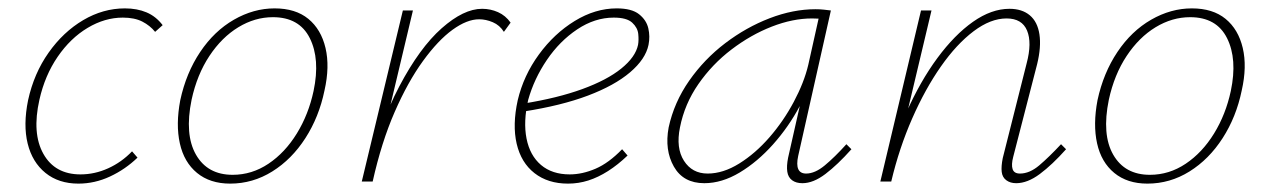

<svg xmlns="http://www.w3.org/2000/svg" viewBox="-20 -433 3030 458"><path d="M167 5Q120 5 88.5 -20.5Q57 -46 46 -90.5Q35 -135 47 -194Q61 -258 96 -307.5Q131 -357 178.5 -385Q226 -413 278 -413Q307 -413 329.5 -403.5Q352 -394 368 -373L350 -357Q338 -372 319.5 -381.5Q301 -391 273 -391Q230 -391 189 -366.5Q148 -342 117.5 -297.5Q87 -253 74 -195Q56 -115 83.5 -66Q111 -17 172 -17Q206 -17 238 -31.5Q270 -46 295 -72L308 -57Q279 -29 242.5 -12Q206 5 167 5Z M529 5Q481 5 450 -20.5Q419 -46 409 -91Q399 -136 410 -194Q424 -259 457.5 -309Q491 -359 538 -386Q585 -413 635 -413Q685 -413 715.5 -388Q746 -363 756.5 -318.5Q767 -274 754 -217Q741 -154 708.5 -103.5Q676 -53 629.5 -24Q583 5 529 5ZM535 -16Q581 -16 620.5 -42.5Q660 -69 688 -114.5Q716 -160 728 -216Q744 -292 719 -342Q694 -392 631 -392Q588 -392 548.5 -368Q509 -344 479.5 -299.5Q450 -255 437 -195Q420 -112 447.5 -64Q475 -16 535 -16Z M852 0Q884 -135 932.5 -227Q981 -319 1033.5 -365.5Q1086 -412 1130 -412Q1150 -412 1168 -404Q1186 -396 1198 -379L1182 -357Q1172 -373 1155.5 -380Q1139 -387 1123 -387Q1094 -387 1059.5 -362Q1025 -337 989 -287.5Q953 -238 921.5 -166Q890 -94 869 0ZM843 0 941 -408H965L868 0Z M1335 5Q1287 5 1255 -20Q1223 -45 1212.5 -90Q1202 -135 1215 -194Q1229 -253 1265.5 -303Q1302 -353 1351 -383Q1400 -413 1451 -413Q1487 -413 1504.5 -399Q1522 -385 1526.5 -365.5Q1531 -346 1527 -326Q1520 -292 1483 -260.5Q1446 -229 1382.5 -205Q1319 -181 1229 -167V-186Q1310 -199 1369 -220.5Q1428 -242 1462 -269.5Q1496 -297 1502 -326Q1504 -337 1502.5 -352Q1501 -367 1488 -379Q1475 -391 1444 -391Q1399 -391 1357 -363Q1315 -335 1284.5 -290Q1254 -245 1240 -195Q1228 -143 1236 -102.5Q1244 -62 1270.5 -39.5Q1297 -17 1339 -17Q1369 -17 1400.5 -30.5Q1432 -44 1464 -77L1477 -62Q1454 -40 1430.5 -25Q1407 -10 1383.5 -2.5Q1360 5 1335 5Z M1660 4Q1610 4 1587.5 -35.5Q1565 -75 1575 -129Q1588 -189 1624 -240.5Q1660 -292 1710 -330Q1760 -368 1816 -389.5Q1872 -411 1925 -411Q1936 -411 1945 -410Q1954 -409 1962 -408L1884 -61Q1875 -19 1903 -19Q1924 -19 1947.5 -38.5Q1971 -58 1999 -89L2011 -77Q1978 -40 1949 -18Q1920 4 1894 4Q1879 4 1869.5 -3Q1860 -10 1858 -23.5Q1856 -37 1860 -57L1902 -243L1925 -277Q1914 -229 1887.5 -179.5Q1861 -130 1824 -88.5Q1787 -47 1744.5 -21.5Q1702 4 1660 4ZM1668 -19Q1705 -19 1743.5 -43Q1782 -67 1815.5 -105.5Q1849 -144 1873.5 -190Q1898 -236 1908 -278L1935 -399L1948 -386Q1943 -388 1934 -388.5Q1925 -389 1917 -389Q1871 -389 1821 -369.5Q1771 -350 1725 -315Q1679 -280 1646 -232.5Q1613 -185 1602 -129Q1592 -80 1611.5 -49.5Q1631 -19 1668 -19Z M2404 4Q2390 4 2380.5 -3Q2371 -10 2369.5 -23Q2368 -36 2372 -56L2429 -282Q2442 -331 2430 -360Q2418 -389 2381 -389Q2343 -389 2302.5 -358.5Q2262 -328 2224.5 -274.5Q2187 -221 2156 -150.5Q2125 -80 2106 0H2086Q2108 -88 2141.5 -163.5Q2175 -239 2216 -294.5Q2257 -350 2301 -381Q2345 -412 2388 -412Q2418 -412 2436.5 -396.5Q2455 -381 2459.5 -351Q2464 -321 2454 -280L2397 -59Q2392 -40 2395.5 -29.5Q2399 -19 2413 -19Q2436 -19 2459 -38.5Q2482 -58 2511 -89L2523 -77Q2490 -40 2460.5 -18Q2431 4 2404 4ZM2080 0 2177 -408H2202L2105 0Z M2717 5Q2669 5 2638 -20.5Q2607 -46 2597 -91Q2587 -136 2598 -194Q2612 -259 2645.5 -309Q2679 -359 2726 -386Q2773 -413 2823 -413Q2873 -413 2903.5 -388Q2934 -363 2944.5 -318.5Q2955 -274 2942 -217Q2929 -154 2896.5 -103.5Q2864 -53 2817.5 -24Q2771 5 2717 5ZM2723 -16Q2769 -16 2808.5 -42.5Q2848 -69 2876 -114.5Q2904 -160 2916 -216Q2932 -292 2907 -342Q2882 -392 2819 -392Q2776 -392 2736.5 -368Q2697 -344 2667.5 -299.5Q2638 -255 2625 -195Q2608 -112 2635.5 -64Q2663 -16 2723 -16Z"/></svg>

Font: Ysabeau Office Thin
Style: Italic
Weight: 250
Italic angle: -12°
Designer: Christian Thalmann (Catharsis Fonts)
Version: Version 2.001;gftools[0.9.30]; featfreeze: tnum,lnum,ss02